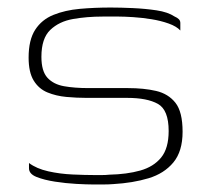

<svg xmlns="http://www.w3.org/2000/svg" viewBox="-20 -484 557 510"><path d="M57 -51Q77 -36 108 -29Q139 -22 173 -20.5Q207 -19 231 -19Q241 -19 251 -19Q261 -19 270 -20Q317 -21 352.5 -31Q388 -41 408 -65.5Q428 -90 428 -136Q428 -192 399.5 -208Q371 -224 318 -224Q301 -224 283.5 -224Q266 -224 247.5 -224Q229 -224 210 -224Q184 -224 156.5 -226.5Q129 -229 106 -238.5Q83 -248 69.5 -270Q56 -292 56 -331Q56 -378 73.5 -405Q91 -432 122 -444.5Q153 -457 192 -460.5Q231 -464 274 -464Q300 -464 333 -462.5Q366 -461 396 -456.5Q426 -452 444 -440Q451 -437 455 -433Q459 -429 459 -423Q459 -420 459 -416.5Q459 -413 459 -409.5Q459 -406 459 -403Q449 -414 428 -421.5Q407 -429 382 -433Q357 -437 333.5 -438.5Q310 -440 296 -440H252Q211 -440 174 -433.5Q137 -427 113.5 -404.5Q90 -382 90 -333Q90 -295 106 -277.5Q122 -260 150 -255Q178 -250 215 -250Q244 -250 270 -250Q296 -250 320 -250Q362 -250 394.5 -242.5Q427 -235 446 -211Q465 -187 465 -134Q465 -82 440.5 -52.5Q416 -23 374.5 -10.5Q333 2 281 5Q268 6 254.5 6Q241 6 227 6Q211 6 183 4.5Q155 3 126 -1.5Q97 -6 77 -14Q57 -22 57 -37Z"/></svg>

Font: Genos ExtraLight
Style: Regular
Weight: 250
Designer: Robert E. Leuschke
Foundry: Robert E. Leuschke
Version: Version 1.010